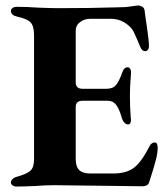

<svg xmlns="http://www.w3.org/2000/svg" viewBox="-20 -680 615 705"><path d="M20 -10Q20 -16 25.5 -22Q31 -28 42 -31Q78 -41 91.5 -53Q105 -65 105 -96V-551Q105 -584 92.5 -597.5Q80 -611 43 -619Q20 -624 20 -640Q20 -646 26 -650.5Q32 -655 42 -655Q80 -655 119 -652Q171 -650 192 -650Q315 -650 408 -653Q439 -653 461 -656.5Q483 -660 486 -660Q494 -660 502 -655.5Q510 -651 511 -641Q513 -622 519 -584Q527 -530 527 -511Q527 -502 523 -497Q519 -492 514 -492Q501 -492 495 -508Q492 -515 484.5 -533Q477 -551 471.5 -562Q466 -573 459 -580Q428 -611 387 -611H312Q290 -611 274 -599Q258 -587 258 -567V-378Q258 -354 283 -354H371Q395 -354 406.5 -368.5Q418 -383 429 -414Q435 -433 449 -433Q454 -433 458 -427Q462 -421 461 -411Q457 -361 457 -330Q457 -288 460 -249L461 -241Q461 -223 450 -223Q443 -223 436.5 -230Q430 -237 427 -248Q418 -280 406.5 -295Q395 -310 376 -310H283Q258 -310 258 -287V-97Q258 -68 271 -55.5Q284 -43 311 -43H397Q445 -43 473 -65Q501 -87 530 -145Q537 -157 549 -157Q554 -157 556.5 -151.5Q559 -146 559 -138Q559 -120 553 -95.5Q547 -71 535 -34Q530 -20 527 -9Q525 -3 518.5 0.5Q512 4 505 4Q464 4 426 3Q216 0 179 0Q146 0 110 3Q62 5 41 5Q32 5 26 0.5Q20 -4 20 -10Z"/></svg>

Font: EB Garamond
Style: Bold
Weight: 700
Designer: Georg Duffner and Octavio Pardo
Foundry: Georg Duffner
Version: Version 1.000; ttfautohint (v1.6)